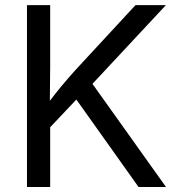

<svg xmlns="http://www.w3.org/2000/svg" viewBox="-20 -748 712 768"><path d="M151.4 -208V-307.1Q176.3 -341.3 200.9 -372.6Q225.6 -403.8 251.5 -433.6Q277.3 -463.4 304.7 -492.7L522 -727.5H643.6L333 -394.5L328.1 -395ZM87.9 0V-727.5H180.7V-478.5L179.2 -321.8L180.7 -276.4V0ZM534.2 0 271 -370.1 328.6 -442.4 644 0Z"/></svg>

Font: Adwaita Sans
Style: Regular
Weight: 400
Designer: Rasmus Andersson
Foundry: rsms
Version: Version 4.001;git-9221beed3